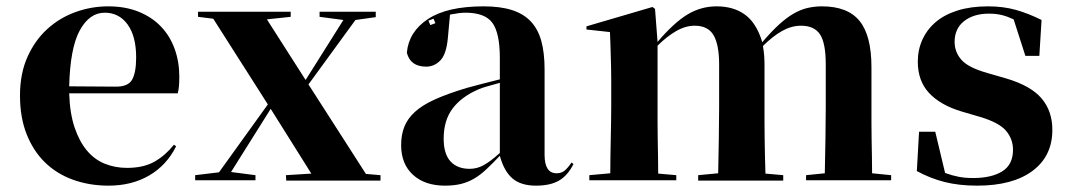

<svg xmlns="http://www.w3.org/2000/svg" viewBox="-20 -576 3372 605"><path d="M380 -47Q433 -47 467.5 -67Q502 -87 528 -120L535 -115Q505 -55 450 -23Q395 9 322 9Q262 9 210.5 -9.5Q159 -28 122 -64Q85 -100 64 -153Q43 -206 43 -275Q43 -344 66.5 -396.5Q90 -449 129 -484.5Q168 -520 218 -538Q268 -556 321 -556Q375 -556 417 -539Q459 -522 487.5 -492Q516 -462 530.5 -421.5Q545 -381 545 -335Q545 -318 544 -305.5Q543 -293 540 -282H198Q200 -219 215 -174.5Q230 -130 254 -101.5Q278 -73 310.5 -60Q343 -47 380 -47ZM310 -536Q262 -536 231.5 -480.5Q201 -425 198 -304L342 -303Q383 -302 396 -324.5Q409 -347 409 -395Q409 -462 382 -499Q355 -536 310 -536Z M1133 -28 1179 -24V-7H882L881 -24L961 -29L833 -233L708 -34L785 -24V-8H595V-24L670 -33L824 -247L652 -517L604 -523V-539H896V-523L821 -515L943 -324L1062 -513L987 -523V-539H1164V-522L1100 -513L952 -310Z M1734 -30Q1748 -30 1758 -37.5Q1768 -45 1781 -64L1787 -59Q1769 -23 1741.5 -7Q1714 9 1669 9Q1621 9 1594.5 -14Q1568 -37 1555 -85Q1532 -61 1513 -43Q1494 -25 1474.5 -13.5Q1455 -2 1433 3.5Q1411 9 1382 9Q1319 9 1281.5 -25Q1244 -59 1244 -119Q1244 -151 1254 -176.5Q1264 -202 1287.5 -223.5Q1311 -245 1351 -263Q1391 -281 1451 -299Q1472 -305 1498 -311.5Q1524 -318 1555 -326V-393Q1555 -472 1531.5 -504Q1508 -536 1447 -536Q1436 -536 1425 -534.5Q1414 -533 1398 -530L1391 -454Q1386 -404 1367 -385Q1348 -366 1323 -366Q1273 -366 1262 -410Q1268 -476 1328.5 -516Q1389 -556 1504 -556Q1556 -556 1592.5 -544.5Q1629 -533 1652 -509Q1675 -485 1685.5 -447.5Q1696 -410 1696 -357V-88Q1696 -30 1734 -30ZM1330 -511 1336 -497 1352 -503 1346 -517ZM1460 -44Q1483 -44 1504 -55.5Q1525 -67 1555 -94V-315Q1530 -308 1514 -303.5Q1498 -299 1489 -295Q1435 -272 1406.5 -234.5Q1378 -197 1378 -139Q1378 -91 1399.5 -67.5Q1421 -44 1460 -44Z M2726 -238Q2726 -216 2726 -189.5Q2726 -163 2726.5 -135.5Q2727 -108 2727.5 -81Q2728 -54 2728 -30L2788 -24V-8H2520V-24L2579 -30Q2580 -79 2581 -136.5Q2582 -194 2582 -238V-373Q2582 -440 2564 -467.5Q2546 -495 2504 -495Q2474 -495 2444.5 -478.5Q2415 -462 2384 -431Q2387 -414 2388 -400Q2389 -386 2389 -370V-238Q2389 -216 2389 -189.5Q2389 -163 2389.5 -135.5Q2390 -108 2390.5 -80.5Q2391 -53 2392 -29L2448 -24V-7H2180V-24L2243 -30Q2244 -79 2245 -136.5Q2246 -194 2246 -238V-373Q2246 -435 2228.5 -465Q2211 -495 2169 -495Q2140 -495 2110.5 -478Q2081 -461 2052 -432V-238Q2052 -217 2052 -191Q2052 -165 2052.5 -137Q2053 -109 2053.5 -81.5Q2054 -54 2054 -29L2111 -24V-8H1837V-24L1903 -30Q1903 -55 1903.5 -82.5Q1904 -110 1904.5 -137.5Q1905 -165 1905.5 -191Q1906 -217 1906 -238V-321Q1906 -346 1905.5 -365Q1905 -384 1904.5 -401.5Q1904 -419 1903.5 -436.5Q1903 -454 1902 -475L1828 -483V-493L2036 -554L2044 -548L2052 -444Q2104 -505 2146.5 -530.5Q2189 -556 2238 -556Q2292 -556 2328 -529.5Q2364 -503 2382 -443Q2410 -476 2434 -498Q2458 -520 2480.5 -533Q2503 -546 2525 -551Q2547 -556 2570 -556Q2651 -556 2688.5 -510Q2726 -464 2726 -364V-238Z M2988 -444Q2988 -412 3009.5 -387.5Q3031 -363 3091 -346L3150 -329Q3228 -306 3262 -266Q3296 -226 3296 -167Q3296 -84 3233.5 -37.5Q3171 9 3059 9Q3002 9 2956.5 -2.5Q2911 -14 2869 -37L2876 -161H2927L2958 -31Q2980 -23 3000.5 -19Q3021 -15 3046 -15Q3104 -15 3138 -36Q3172 -57 3172 -104Q3172 -138 3150 -164Q3128 -190 3067 -208L3009 -225Q2943 -245 2907.5 -283Q2872 -321 2872 -382Q2872 -419 2886.5 -451Q2901 -483 2928.5 -506.5Q2956 -530 2997.5 -543Q3039 -556 3093 -556Q3141 -556 3180.5 -545Q3220 -534 3262 -513L3255 -400H3211L3174 -515Q3155 -524 3137 -528.5Q3119 -533 3096 -533Q3048 -533 3018 -509.5Q2988 -486 2988 -444Z"/></svg>

Font: XinYuGongZhangJiaSongA
Style: Regular
Weight: 900
Designer: XinYuGong
Foundry: Adobe Systems Incorporated
Version: Version 1.00